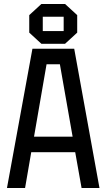

<svg xmlns="http://www.w3.org/2000/svg" viewBox="-20 -945 535 965"><path d="M15 0 143 -700H353L480 0H390L358 -180H137L106 0ZM151 -258H345L281 -622H214ZM127 -781V-869L188 -925H307L368 -869V-781L307 -725H188ZM195 -789H300V-861H195Z"/></svg>

Font: Tektur SemiCondensed
Style: Regular
Weight: 400
Width: 4
Designer: Adam Jagosz
Foundry: Adam Jagosz
Version: Version 1.005;gftools[0.9.30]